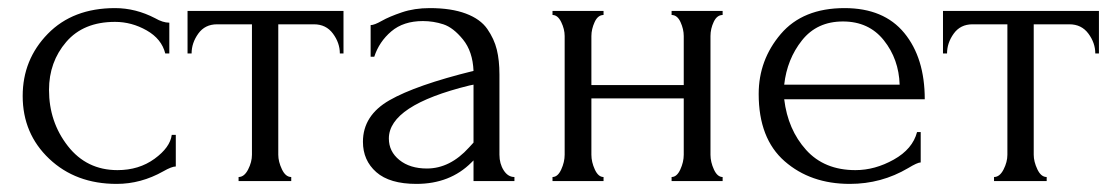

<svg xmlns="http://www.w3.org/2000/svg" viewBox="-20 -447 2745 474"><path d="M414 -114V-36Q404 -36 383 -24Q328 7 268 7Q167 7 101.5 -55Q36 -117 36 -210Q36 -300 98 -363.5Q160 -427 264 -427Q315 -427 363 -402Q382 -391 398 -391V-315H388Q379 -351 342 -372Q305 -393 264 -393Q186 -393 143.5 -343.5Q101 -294 101 -225Q101 -146 147.5 -86.5Q194 -27 270 -27Q323 -27 361.5 -55Q400 -83 404 -114Z M828 -315H819Q819 -341 802 -364Q785 -387 755 -387H667V-65Q667 -48 676 -29Q685 -10 699 -10V0H569V-10Q583 -10 592.5 -28.5Q602 -47 602 -65V-387H516Q486 -387 469.5 -364Q453 -341 453 -315H443V-420H828Z M1250 0H1149V-51L1144 -46Q1091 7 1008 7Q942 7 909 -22Q876 -51 876 -97Q876 -162 941.5 -199.5Q1007 -237 1149 -272Q1147 -320 1123 -349.5Q1099 -379 1074.5 -387Q1050 -395 1024 -395Q976 -395 946 -369.5Q916 -344 904 -307H895V-385Q904 -385 922.5 -395.5Q941 -406 972 -416.5Q1003 -427 1041 -427Q1094 -427 1130 -413.5Q1166 -400 1183 -375.5Q1200 -351 1206.5 -324.5Q1213 -298 1213 -263V-65Q1213 -43 1223.5 -26.5Q1234 -10 1250 -10ZM1138 -83 1149 -95V-238L1139 -236Q940 -187 940 -105Q940 -73 966 -52Q992 -31 1034 -31Q1091 -31 1138 -83Z M1440 -204V-65Q1440 -47 1448.5 -28.5Q1457 -10 1470 -10V0H1344V-10Q1357 -10 1365.5 -28.5Q1374 -47 1374 -65V-358Q1374 -375 1365.5 -392.5Q1357 -410 1344 -410V-420H1470V-410Q1456 -410 1448 -392.5Q1440 -375 1440 -358V-237H1668V-358Q1668 -375 1660 -392.5Q1652 -410 1638 -410V-420H1764V-410Q1750 -410 1742 -393Q1734 -376 1734 -358V-65Q1734 -47 1742.5 -28.5Q1751 -10 1764 -10V0H1638V-10Q1651 -10 1659.5 -28.5Q1668 -47 1668 -65V-204Z M2263 -202H1916Q1925 -127 1970 -77Q2015 -27 2092 -27Q2140 -27 2186.5 -53Q2233 -79 2244 -121H2253V-46Q2245 -46 2222 -32Q2156 7 2078 7Q1981 7 1917 -49Q1853 -105 1853 -215Q1853 -299 1907.5 -363Q1962 -427 2065 -427Q2162 -427 2212.5 -365.5Q2263 -304 2263 -202ZM1916 -238H2201Q2199 -301 2162 -347.5Q2125 -394 2061 -394Q1997 -394 1960 -347.5Q1923 -301 1916 -238Z M2693 -315H2684Q2684 -341 2667 -364Q2650 -387 2620 -387H2532V-65Q2532 -48 2541 -29Q2550 -10 2564 -10V0H2434V-10Q2448 -10 2457.5 -28.5Q2467 -47 2467 -65V-387H2381Q2351 -387 2334.5 -364Q2318 -341 2318 -315H2308V-420H2693Z"/></svg>

Font: Forum
Style: Regular
Weight: 400
Designer: Denis Masharov
Foundry: Denis Masharov
Version: Version 1.000